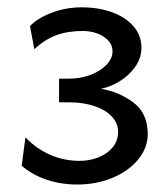

<svg xmlns="http://www.w3.org/2000/svg" viewBox="-20 -823 450 519"><path d="M284.2 -684.1Q284.2 -701.2 272.5 -713.6Q260.7 -726.1 242.4 -732.7Q224.1 -739.3 204.1 -739.3Q163.6 -739.3 132.6 -728Q101.6 -716.8 72.8 -689.9L61 -752.4Q82 -774.4 120.4 -788.8Q158.7 -803.2 200.7 -803.2Q246.6 -803.2 283.2 -789.8Q319.8 -776.4 341.1 -751.7Q362.3 -727.1 362.3 -693.8Q362.3 -666.5 345.7 -642.8Q329.1 -619.1 303.7 -603.5Q278.3 -587.9 252.9 -583Q301.3 -575.2 340.3 -546.1Q379.4 -517.1 379.4 -460.4Q379.4 -423.8 353.8 -392.3Q328.1 -360.8 284.4 -342.5Q240.7 -324.2 189 -324.2Q144 -324.2 105 -337.6Q65.9 -351.1 38.6 -375L48.8 -451.7Q77.6 -421.4 115 -404.8Q152.3 -388.2 195.8 -388.2Q222.2 -388.2 245.8 -397.5Q269.5 -406.7 284.4 -424.6Q299.3 -442.4 299.3 -466.8Q299.3 -489.7 282.5 -507.8Q265.6 -525.9 235.6 -536.1Q205.6 -546.4 166.5 -546.4H139.6V-610.4H166.5Q198.2 -610.4 225.3 -620.8Q252.4 -631.3 268.3 -648.4Q284.2 -665.5 284.2 -684.1Z"/></svg>

Font: Lesson One Medium
Style: Regular
Weight: 500
Designer: But Ko, Victor Gaultney, Annie Olsen, Julie Remington, Don Collingsworth, Eric Hays, Becca Hirsbrunner
Version: Version 1.100